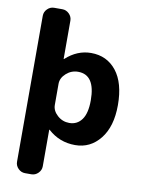

<svg xmlns="http://www.w3.org/2000/svg" viewBox="-103 -820 824 1109"><g transform="rotate(10 309.5 -265.0)"><path d="M224 -322V-198Q224 -164 254 -137Q284 -110 324 -110Q370 -110 397 -147Q424 -184 424 -260Q424 -410 324 -410Q284 -410 254 -383Q224 -356 224 -322ZM123 220Q100 220 83 203Q66 186 66 163V-693Q66 -716 83 -733Q100 -750 123 -750H171Q194 -750 211 -733Q228 -716 228 -693V-469Q228 -468 229 -468Q230 -468 231 -469Q298 -530 379 -530Q472 -530 527.5 -460Q583 -390 583 -260Q583 -134 525.5 -62Q468 10 379 10Q287 10 220 -51Q219 -52 218 -52Q217 -52 217 -51V163Q217 186 200 203Q183 220 160 220Z"/></g></svg>

Font: Rounded Mplus 1c ExtraBold
Style: Regular
Weight: 800
Version: Version 1.059.20150529